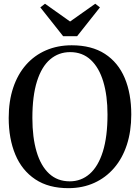

<svg xmlns="http://www.w3.org/2000/svg" viewBox="-20 -994 748 1026"><path d="M347.5 11.5Q240 12 168.5 -35.8Q97 -83.5 61.8 -168.2Q26.5 -253 26.5 -363.5Q26.5 -453.5 50.5 -525.2Q74.5 -597 119.2 -647.8Q164 -698.5 226 -725.2Q288 -752 363 -752Q470 -752 540.8 -706Q611.5 -660 646.5 -577Q681.5 -494 681.5 -382Q681.5 -292.5 657.8 -220Q634 -147.5 589.5 -96Q545 -44.5 483.8 -16.8Q422.5 11 347.5 11.5ZM352.5 -25Q414 -25 459.5 -65Q505 -105 529.8 -184.5Q554.5 -264 554.5 -382Q554.5 -482.5 532 -557.5Q509.5 -632.5 465 -674Q420.5 -715.5 355 -715.5Q293.5 -715.5 248 -676.8Q202.5 -638 177.8 -560Q153 -482 153 -363.5Q153 -259.5 175.5 -183.5Q198 -107.5 242.5 -66.2Q287 -25 352.5 -25ZM317.5 -800.5 195.5 -954.5 220.5 -974 354.5 -879 489 -974 514 -954.5 392 -800.5Z"/></svg>

Font: Merriweather 96pt Medium
Style: Regular
Weight: 500
Version: Version 2.100